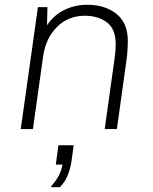

<svg xmlns="http://www.w3.org/2000/svg" viewBox="-20 -541 640 805"><path d="M67 0 139 -511H179L177 -435Q206 -478 250 -499.5Q294 -521 346 -521Q420 -521 468 -483Q516 -445 516 -368Q516 -359 515 -337Q514 -315 510 -286L470 0H419L461 -300Q464 -322 464.5 -337.5Q465 -353 465 -357Q465 -419 428.5 -447Q392 -475 336 -475Q266 -475 219 -428Q172 -381 161 -306L118 0ZM195 244V239Q213 220 225.5 197Q238 174 242 149H214L225 68H289L279 140Q275 165 264.5 192.5Q254 220 231 244Z"/></svg>

Font: Chivo Mono Medium Thin
Style: Italic
Weight: 250
Italic angle: -8.05°
Monospace: yes
Version: Version 1.008